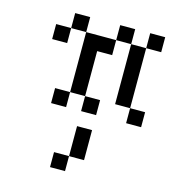

<svg xmlns="http://www.w3.org/2000/svg" viewBox="-114 -553 842 951"><g transform="rotate(15 307.5 -77.5)"><path d="M153.8 -76.9H230.8V0H153.8ZM307.7 -76.9H384.6V0H307.7ZM230.8 -153.8H307.7V-76.9H230.8ZM230.8 -230.8H307.7V-153.8H230.8ZM230.8 -307.7H307.7V-230.8H230.8ZM230.8 -384.6H307.7V-307.7H230.8ZM153.8 -461.5H230.8V-384.6H153.8ZM76.9 -384.6H153.8V-307.7H76.9ZM307.7 -384.6H384.6V-307.7H307.7ZM384.6 -461.5H461.5V-384.6H384.6ZM461.5 -384.6H538.5V-307.7H461.5ZM461.5 -307.7H538.5V-230.8H461.5ZM461.5 -230.8H538.5V-153.8H461.5ZM461.5 -153.8H538.5V-76.9H461.5ZM538.5 -76.9H615.4V0H538.5ZM538.5 -461.5H615.4V-384.6H538.5ZM307.7 76.9H384.6V153.8H307.7ZM307.7 153.8H384.6V230.8H307.7ZM230.8 230.8H307.7V307.7H230.8Z"/></g></svg>

Font: Jacquarda Bastarda 9
Style: Regular
Weight: 400
Designer: Sarah Cadigan-Fried
Version: Version 1.000; ttfautohint (v1.8.4.7-5d5b)